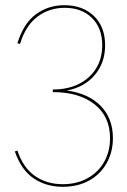

<svg xmlns="http://www.w3.org/2000/svg" viewBox="-20 -429 489 738"><path d="M414 102Q414 155 390 198Q366 241 322.5 265Q279 289 221 289Q158 289 110 257Q62 225 37 153L47 150Q69 216 114.5 247.5Q160 279 221 279Q276 279 317.5 255.5Q359 232 381 192Q403 152 403 102Q403 19 343.5 -28Q284 -75 183 -75V-85Q269 -85 321 -132Q373 -179 373 -255Q373 -321 333.5 -360Q294 -399 229 -399Q169 -399 123.5 -364.5Q78 -330 57 -260L47 -263Q71 -340 118.5 -374.5Q166 -409 227 -409Q298 -409 341 -367.5Q384 -326 384 -255Q384 -188 344.5 -141Q305 -94 237 -81Q320 -70 367 -22Q414 26 414 102Z"/></svg>

Font: Ysabeau Infant Hairline
Style: Regular
Weight: 100
Designer: Christian Thalmann (Catharsis Fonts)
Version: Version 0.003